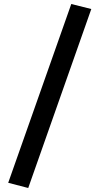

<svg xmlns="http://www.w3.org/2000/svg" viewBox="-20 -832 476 959"><path d="M336 -812 436 -787 121 107 21 81Z"/></svg>

Font: Fira Sans Extra Condensed Medium
Style: Italic
Weight: 500
Width: 3
Italic angle: -8°
Designer: Carrois Corporate & Edenspiekermann AG
Foundry: Carrois Corporate GbR & Edenspiekermann AG
Version: Version 4.203